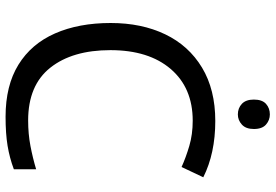

<svg xmlns="http://www.w3.org/2000/svg" viewBox="-166 -788 965 672"><g transform="rotate(90 316.0 -452.5)"><path d="M403 -645Q288 -645 222 -568Q156 -491 156 -357Q156 -224 217.5 -146.5Q279 -69 402 -69Q449 -69 491 -77Q533 -85 573 -97V-19Q533 -4 490.5 3Q448 10 389 10Q280 10 207 -35Q134 -80 97.5 -163Q61 -246 61 -358Q61 -466 100.5 -548.5Q140 -631 217 -677.5Q294 -724 404 -724Q517 -724 601 -682L565 -606Q532 -621 491.5 -633Q451 -645 403 -645ZM381 -915Q401 -915 416.5 -901.5Q432 -888 432 -859Q432 -831 416.5 -817Q401 -803 381 -803Q359 -803 344 -817Q329 -831 329 -859Q329 -888 344 -901.5Q359 -915 381 -915Z"/></g></svg>

Font: Noto Sans Mongolian
Style: Regular
Weight: 400
Designer: Monotype Design Team
Foundry: Monotype Imaging Inc.
Version: Version 3.001; ttfautohint (v1.8.4.7-5d5b)